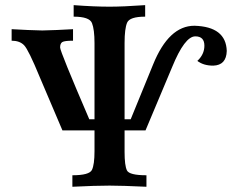

<svg xmlns="http://www.w3.org/2000/svg" viewBox="-20 -713 910 733"><path d="M539.1 0Q444.8 -4.4 398.4 -4.4Q344.2 -4.4 256.3 0V-43.9Q321.3 -43.9 331.1 -64.5Q340.8 -85 340.8 -135.7V-215.3H218.3L131.8 -418.5Q88.9 -522.9 72 -540.3Q55.2 -557.6 24.4 -557.6V-601.6Q90.8 -597.7 141.6 -596.7Q192.9 -597.7 258.8 -601.6V-557.6Q226.6 -557.6 218 -552.5Q209.5 -547.4 209.5 -531.7Q209.5 -516.6 320.8 -257.8H340.8V-548.3Q340.8 -600.6 331.1 -625Q321.3 -649.4 261.2 -649.4V-693.4Q339.8 -687.5 398.4 -687.5Q449.7 -687.5 534.2 -693.4V-649.4Q475.1 -649.4 465.3 -626.5Q455.6 -603.5 455.6 -549.3V-257.8H479L564.5 -466.8Q624.5 -614.7 722.2 -614.7Q842.8 -611.3 845.7 -518.6Q844.2 -463.9 793.9 -462.4Q756.8 -462.4 733.4 -480.5Q760.3 -505.4 760.3 -538.6Q760.3 -574.2 725.6 -574.2Q685.1 -574.2 637.2 -457L535.6 -215.3H455.6V-132.8Q455.6 -81.1 464.6 -62.5Q473.6 -43.9 539.1 -43.9Z"/></svg>

Font: Kelvinch
Style: Bold
Weight: 700
Designer: Paul James Miller
Foundry: High-Logic / Made with FontCreator
Version: Version 3.501;March 28, 2021;FontCreator 13.0.0.2683 64-bit